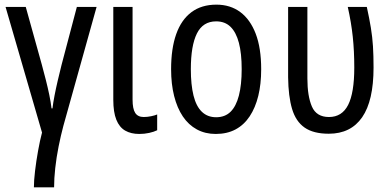

<svg xmlns="http://www.w3.org/2000/svg" viewBox="-20 -567 1674 827"><path d="M253 -25Q242 16 232.5 63.5Q223 111 218 156.5Q213 202 213 240H126Q126 211 131 169Q136 127 144 82.5Q152 38 161 4L4 -537H91L160 -289Q169 -256 177.5 -222.5Q186 -189 192.5 -157.5Q199 -126 202 -100H206Q209 -125 215 -156Q221 -187 229 -221Q237 -255 245 -287L311 -537H396Z M551 -138Q551 -98 562.5 -80.5Q574 -63 599 -63Q615 -63 631.5 -66.5Q648 -70 657 -74V-6Q643 1 622.5 5.5Q602 10 580 10Q544 10 519 -4.5Q494 -19 481 -51.5Q468 -84 468 -137V-537H551Z M1105 -269Q1105 -205 1092.5 -154Q1080 -103 1055.5 -66Q1031 -29 994.5 -9.5Q958 10 909 10Q864 10 828 -9.5Q792 -29 767.5 -65.5Q743 -102 730 -153.5Q717 -205 717 -269Q717 -358 739 -420Q761 -482 804.5 -514.5Q848 -547 912 -547Q972 -547 1015 -515Q1058 -483 1081.5 -421.5Q1105 -360 1105 -269ZM802 -269Q802 -202 813.5 -155.5Q825 -109 849.5 -85.5Q874 -62 911 -62Q949 -62 973 -85.5Q997 -109 1009 -155.5Q1021 -202 1021 -269Q1021 -337 1009 -382.5Q997 -428 973 -451.5Q949 -475 911 -475Q854 -475 828 -422.5Q802 -370 802 -269Z M1396 9Q1330 9 1292 -17.5Q1254 -44 1238 -98Q1222 -152 1221 -234V-537H1304V-229Q1304 -153 1323.5 -108Q1343 -63 1397 -63Q1453 -63 1479.5 -115Q1506 -167 1506 -276Q1506 -347 1499.5 -408.5Q1493 -470 1478 -537H1560Q1571 -487 1577.5 -447Q1584 -407 1586.5 -367.5Q1589 -328 1589 -276Q1589 -133 1540 -62Q1491 9 1396 9Z"/></svg>

Font: Noto Sans Display Condensed
Style: Regular
Weight: 400
Width: 3
Designer: Monotype Design Team
Foundry: Monotype Imaging Inc.
Version: Version 2.003